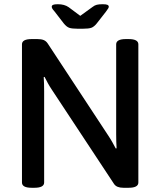

<svg xmlns="http://www.w3.org/2000/svg" viewBox="-20 -887 759 909"><path d="M347 -751Q320 -751 307.5 -755.5Q295 -760 282 -776L238 -833Q229 -843 227 -847.5Q225 -852 225 -855Q225 -861 231 -864Q237 -867 254 -867Q285 -867 305 -853L360 -812L418 -854Q428 -862 438.5 -864.5Q449 -867 466 -867Q483 -867 489 -864Q495 -861 495 -855Q495 -852 492.5 -847.5Q490 -843 481 -831L438 -776Q425 -760 412.5 -755.5Q400 -751 373 -751ZM130 2Q84 2 84 -23V-677Q84 -702 130 -702H157Q175 -702 186.5 -697.5Q198 -693 206 -681L494 -243Q504 -228 512 -213.5Q520 -199 528 -184L532 -185Q531 -202 530.5 -216.5Q530 -231 530 -253V-677Q530 -702 576 -702H589Q635 -702 635 -677V-23Q635 2 589 2H564Q532 2 520 -16L225 -463Q215 -478 207 -492.5Q199 -507 191 -523L187 -522Q188 -505 188.5 -490.5Q189 -476 189 -454V-23Q189 2 143 2Z"/></svg>

Font: Asap Medium
Style: Regular
Weight: 500
Designer: Pablo Cosgaya
Foundry: Omnibus-Type
Version: Version 3.001; ttfautohint (v1.8.3)